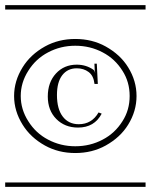

<svg xmlns="http://www.w3.org/2000/svg" viewBox="-29 -728 587 748"><path d="M-8.8 -708H538.1V-690.9H-8.8ZM-8.8 -17.1H538.1V0H-8.8ZM367.2 -285.2Q338.9 -231 274.9 -231Q223.6 -231 190.4 -264.4Q157.2 -297.9 157.2 -352.1Q157.2 -407.2 189 -441.7Q220.7 -476.1 270 -476.1Q305.7 -476.1 334 -457Q339.4 -453.1 340.8 -445.8H341.8Q339.8 -451.7 339.8 -458L338.9 -480H348.1L352.1 -400.9H338.9V-402.8Q335.4 -433.1 316.2 -447.5Q296.9 -461.9 270 -461.9Q234.4 -461.9 213.6 -435.1Q192.9 -408.2 192.9 -357.9Q192.9 -303.2 215.6 -273.7Q238.3 -244.1 277.8 -244.1Q328.6 -244.1 355 -290ZM382.8 -161.1Q330.1 -131.8 264.2 -131.8Q198.7 -131.8 146 -161.1Q89.8 -192.4 59.1 -242.2Q25.9 -295.4 25.9 -354Q25.9 -412.6 59.1 -465.8Q89.8 -515.6 146 -546.9Q198.7 -576.2 264.2 -576.2Q330.1 -576.2 382.8 -546.9Q439.9 -515.1 470.2 -465.8Q502.9 -413.1 502.9 -354Q502.9 -294.9 470.2 -242.2Q439.9 -192.9 382.8 -161.1ZM448.2 -255.9Q476.1 -299.3 476.1 -354Q476.1 -408.7 448.2 -452.1Q418.9 -499 371.1 -523.9Q322.3 -549.8 264.2 -549.8Q207 -549.8 158.2 -523.9Q110.4 -499 81.1 -452.1Q51.8 -406.2 51.8 -354Q51.8 -301.8 81.1 -255.9Q110.4 -209 158.2 -184.1Q207 -158.2 264.2 -158.2Q322.3 -158.2 371.1 -184.1Q418.9 -209 448.2 -255.9Z"/></svg>

Font: FoglihtenFr02
Style: Regular
Weight: 500
Version: Version 0.68